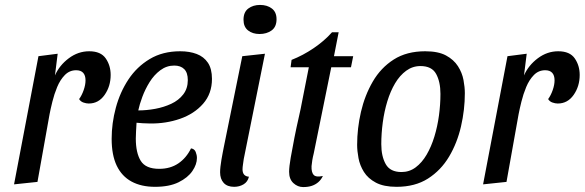

<svg xmlns="http://www.w3.org/2000/svg" viewBox="-20 -738 2372 779"><path d="M37 10 136 -510 214 -520 203 -432Q221 -473 259 -501.5Q297 -530 342 -530Q389 -530 409 -501Q429 -472 429 -434Q429 -388 404.5 -353Q380 -318 340 -318Q330 -318 318.5 -322Q307 -326 301 -336Q312 -351 319.5 -372.5Q327 -394 327 -412Q327 -432 317.5 -442.5Q308 -453 289 -453Q262 -453 243 -433.5Q224 -414 212 -385Q200 -356 192.5 -325.5Q185 -295 181 -274L132 0Z M609 20Q553 20 513.5 -1.5Q474 -23 453.5 -66Q433 -109 433 -175Q433 -238 450 -301Q467 -364 501 -415.5Q535 -467 587.5 -498.5Q640 -530 711 -530Q749 -530 778 -519Q807 -508 823.5 -483.5Q840 -459 840 -418Q840 -358 804 -317Q768 -276 710.5 -256Q653 -236 588 -237Q575 -237 559 -238Q543 -239 534 -240Q533 -222 532 -205.5Q531 -189 531 -176Q531 -118 551 -85.5Q571 -53 626 -53Q671 -53 703.5 -75Q736 -97 755 -136Q769 -134 774 -121.5Q779 -109 779 -97Q779 -71 760.5 -44Q742 -17 704.5 1.5Q667 20 609 20ZM541 -290Q575 -290 610 -296.5Q645 -303 675 -317Q705 -331 723.5 -355Q742 -379 742 -413Q742 -443 727.5 -457.5Q713 -472 687 -472Q656 -472 630.5 -453Q605 -434 587 -405Q569 -376 557.5 -345Q546 -314 541 -290Z M930 20Q902 20 887.5 4Q873 -12 873 -39Q873 -49 874.5 -62.5Q876 -76 878.5 -90.5Q881 -105 883.5 -118Q886 -131 888 -141L963 -510L1055 -520L969 -93Q968 -85 966 -72Q964 -59 964 -51Q964 -37 970.5 -29.5Q977 -22 990 -21Q985 0 968 10Q951 20 930 20ZM1033 -600Q1005 -600 986.5 -614.5Q968 -629 968 -658Q968 -689 987.5 -703.5Q1007 -718 1035 -718Q1064 -718 1083 -703.5Q1102 -689 1102 -660Q1102 -629 1082 -614.5Q1062 -600 1033 -600Z M1210 21Q1188 21 1170.5 5Q1153 -11 1153 -41Q1153 -61 1159.5 -98.5Q1166 -136 1174.5 -179Q1183 -222 1192 -261Q1201 -300 1205 -323L1233 -465H1159L1163 -495Q1209 -513 1252.5 -542.5Q1296 -572 1327 -607H1354L1335 -510H1413L1404 -465H1324L1253 -116Q1249 -100 1247 -87.5Q1245 -75 1244 -64Q1243 -39 1252.5 -28.5Q1262 -18 1290 -24Q1283 -9 1271.5 1Q1260 11 1245 16Q1230 21 1210 21Z M1589 20Q1537 20 1505 3Q1473 -14 1456.5 -40.5Q1440 -67 1434.5 -96.5Q1429 -126 1429 -150Q1429 -217 1444.5 -284Q1460 -351 1492.5 -407Q1525 -463 1577.5 -496.5Q1630 -530 1705 -530Q1758 -530 1789.5 -513Q1821 -496 1838 -469.5Q1855 -443 1860.5 -413.5Q1866 -384 1866 -360Q1866 -293 1850.5 -225.5Q1835 -158 1802 -102.5Q1769 -47 1716.5 -13.5Q1664 20 1589 20ZM1609 -40Q1641 -40 1666.5 -59Q1692 -78 1711 -110.5Q1730 -143 1742.5 -184Q1755 -225 1761 -269.5Q1767 -314 1767 -357Q1767 -406 1749.5 -438Q1732 -470 1686 -470Q1654 -470 1628 -451Q1602 -432 1583 -400Q1564 -368 1551.5 -327Q1539 -286 1533 -241Q1527 -196 1527 -153Q1527 -104 1545 -72Q1563 -40 1609 -40Z M1940 10 2039 -510 2117 -520 2106 -432Q2124 -473 2162 -501.5Q2200 -530 2245 -530Q2292 -530 2312 -501Q2332 -472 2332 -434Q2332 -388 2307.5 -353Q2283 -318 2243 -318Q2233 -318 2221.5 -322Q2210 -326 2204 -336Q2215 -351 2222.5 -372.5Q2230 -394 2230 -412Q2230 -432 2220.5 -442.5Q2211 -453 2192 -453Q2165 -453 2146 -433.5Q2127 -414 2115 -385Q2103 -356 2095.5 -325.5Q2088 -295 2084 -274L2035 0Z"/></svg>

Font: Sansita Swashed Light Light
Style: Regular
Weight: 300
Version: Version 1.003